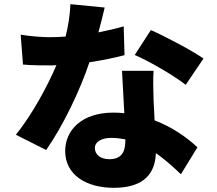

<svg xmlns="http://www.w3.org/2000/svg" viewBox="-20 -838 1040 919"><path d="M954 -558C901 -595 773 -663 702 -694L625 -575C694 -545 810 -478 869 -432ZM572 -712C539 -702 497 -692 451 -683C464 -730 474 -772 481 -802L317 -818C315 -768 307 -714 294 -663C268 -661 243 -660 217 -660C184 -660 125 -664 79 -672L90 -529C136 -525 176 -525 218 -525C228 -525 239 -525 250 -526C207 -425 134 -290 56 -193L201 -120C281 -235 362 -402 408 -540C475 -550 535 -563 576 -574ZM580 -166C580 -111 562 -76 503 -76C461 -76 434 -98 434 -130C434 -158 464 -178 513 -178C536 -178 559 -175 580 -171ZM564 -499C567 -444 571 -365 575 -296C558 -298 541 -299 523 -299C370 -299 292 -214 292 -115C292 0 394 61 525 61C671 61 723 -10 726 -105C775 -71 815 -33 846 -4L925 -133C876 -179 806 -229 720 -262C718 -301 716 -338 715 -360C714 -409 712 -456 715 -499Z"/></svg>

Font: Noto Sans CJK Black
Style: Bold
Weight: 900
Designer: Ryoko NISHIZUKA (kana & ideographs); Paul D. Hunt (Latin, Greek & Cyrillic); Wenlong ZHANG (bopomofo); Sandoll Communica
Foundry: Adobe Systems Incorporated
Version: Version 1.000;PS 1;hotconv 1.0.78;makeotf.lib2.5.61930